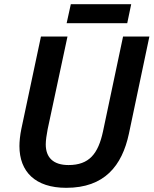

<svg xmlns="http://www.w3.org/2000/svg" viewBox="-20 -889 735 919"><path d="M299 -778H589L608 -869H319ZM297 10C480 10 564 -95 597 -249L695 -714H569L473 -260C450 -153 407 -99 308 -99C235 -99 199 -135 199 -198C199 -217 203 -244 208 -270L303 -714H176L82 -271C76 -242 73 -212 73 -190C73 -67 149 10 297 10Z"/></svg>

Font: Noto Sans SemiBold
Style: Italic
Weight: 600
Italic angle: -12°
Designer: Monotype Design Team
Foundry: Monotype Imaging Inc.
Version: Version 2.013